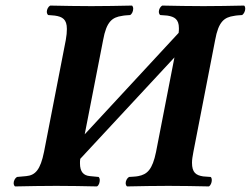

<svg xmlns="http://www.w3.org/2000/svg" viewBox="-20 -667 900 689"><path d="M29 -10C29 -5 31 0 34 2C73 1 144 0 182 0C220 0 290 1 328 2C335 -2 338 -12 338 -21C338 -26 336 -30 334 -32L303 -35C280 -37 267 -50 267 -81C267 -86 267 -91 268 -97L606 -461L540 -122C527 -58 508 -41 476 -35C466 -33 455 -33 443 -32C436 -28 431 -18 431 -10C431 -5 433 0 436 2C475 1 546 0 584 0C622 0 692 1 730 2C736 -2 740 -12 740 -20C740 -25 739 -30 736 -32C726 -33 717 -33 709 -34C683 -38 669 -48 669 -83C669 -94 671 -106 674 -122L752 -523C764 -590 785 -605 820 -610C829 -612 838 -612 849 -613C855 -617 860 -627 860 -635C860 -640 859 -645 856 -647C817 -646 748 -645 710 -645C672 -645 600 -646 562 -647C555 -643 550 -633 550 -625C550 -620 552 -615 555 -613C564 -612 573 -612 581 -611C606 -607 622 -598 622 -566C622 -561 622 -555 621 -549L284 -185L350 -523C362 -590 383 -605 418 -610C427 -612 436 -612 447 -613C454 -617 458 -627 458 -636C458 -641 456 -645 454 -647C415 -646 346 -645 308 -645C270 -645 198 -646 160 -647C153 -643 148 -633 148 -625C148 -620 150 -615 153 -613C161 -612 170 -612 177 -611C204 -607 220 -598 220 -563C220 -552 219 -539 216 -523L138 -122C125 -58 107 -38 74 -35L41 -32C34 -28 29 -18 29 -10Z"/></svg>

Font: Libertinus Serif
Style: Bold Italic
Weight: 700
Italic angle: -12°
Designer: Philipp H. Poll, Khaled Hosny
Foundry: Caleb Maclennan
Version: Version 7.050;RELEASE